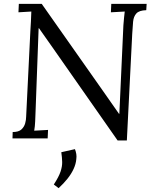

<svg xmlns="http://www.w3.org/2000/svg" viewBox="-20 -720 802 999"><path d="M592 11 252 -475Q235 -500 217.5 -524Q200 -548 183 -573H181L165 -139Q164 -114 163 -88.5Q162 -63 158 -40Q176 -41 194 -42Q212 -43 230 -44L228 0H45L46 -33Q77 -33 91.5 -46.5Q106 -60 111 -78.5Q116 -97 116 -112L138 -559Q140 -585 141 -610Q142 -635 143 -660Q127 -659 110 -658Q93 -657 76 -656L78 -700H197L515 -248Q536 -218 557 -188Q578 -158 599 -128H601L622 -588Q624 -610 625.5 -628Q627 -646 629 -660Q611 -659 593 -658Q575 -657 557 -656L559 -700H743L741 -667Q704 -666 689.5 -650Q675 -634 672.5 -607Q670 -580 668 -544L640 11ZM285 259 260 240Q286 200 295 173Q304 146 303.5 123Q303 100 299 72L370 56Q375 69 377 81.5Q379 94 377 108Q375 133 363 159Q351 185 331 210Q311 235 285 259Z"/></svg>

Font: Lora
Style: Italic
Weight: 400
Italic angle: -3°
Designer: Olga Karpushina, Alexei Vanyashin (Cyrillic)
Foundry: Cyreal
Version: Version 3.008